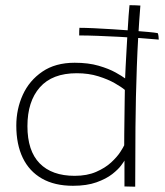

<svg xmlns="http://www.w3.org/2000/svg" viewBox="-20 -722 638 742"><path d="M593.5 -569Q561.5 -572 521.8 -574.8Q482 -577.5 439.5 -579.8Q397 -582 357.2 -583.5Q317.5 -585 286 -585Q286 -594 286.2 -603Q286.5 -612 287 -614.5Q308.5 -614.5 342.2 -613Q376 -611.5 414.5 -609Q453 -606.5 489.2 -603.8Q525.5 -601 552.5 -598.5Q579.5 -596 589.5 -594Q591.5 -590.5 592.5 -582.5Q593.5 -574.5 593.5 -569ZM461 -1.5Q461 -11.5 461 -32.8Q461 -54 461 -74.2Q461 -94.5 461 -101.5Q459.5 -98 448.2 -82.8Q437 -67.5 413.8 -49.2Q390.5 -31 353 -17.5Q315.5 -4 262 -4Q191 -4 142 -32Q93 -60 68 -112Q43 -164 43 -236.5Q43 -300.5 68.2 -355.8Q93.5 -411 143.8 -445.2Q194 -479.5 268.5 -479.5Q321.5 -479.5 361 -468Q400.5 -456.5 426.5 -442Q452.5 -427.5 463.5 -419Q464 -435 465.5 -464.2Q467 -493.5 469 -528.8Q471 -564 473 -599Q475 -634 477 -661.5Q479 -689 480.5 -702Q491.5 -702 503.8 -701.5Q516 -701 522.5 -700.5Q513 -582 508.8 -464.2Q504.5 -346.5 503.5 -230.5Q502.5 -114.5 502.5 -0.5Q498.5 -0.5 489.2 -0.8Q480 -1 471.5 -1.2Q463 -1.5 461 -1.5ZM268.5 -42.5Q316.5 -42.5 351.5 -57.8Q386.5 -73 409.5 -94.2Q432.5 -115.5 444.8 -134.5Q457 -153.5 460 -160.5Q460 -174 460.2 -203.8Q460.5 -233.5 461 -268Q461.5 -302.5 461.8 -332Q462 -361.5 462.5 -374.5Q450.5 -385 424 -400.2Q397.5 -415.5 360 -427.2Q322.5 -439 276.5 -439Q182 -439 134 -384.5Q86 -330 86 -234.5Q86 -139 133.2 -90.8Q180.5 -42.5 268.5 -42.5Z"/></svg>

Font: Grandstander Thin Thin
Style: Regular
Weight: 250
Version: Version 1.200